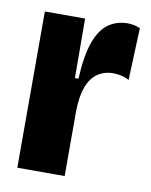

<svg xmlns="http://www.w3.org/2000/svg" viewBox="-67 -588 501 639"><g transform="rotate(10 183.5 -268.5)"><path d="M35 0V-284V-528H171L172 -327H184Q188 -408 205 -453.5Q222 -499 250 -518Q278 -537 314 -537Q324 -537 334.5 -535Q345 -533 356 -528L349 -352Q336 -359 322 -362Q308 -365 295 -365Q265 -365 242.5 -349.5Q220 -334 208 -302.5Q196 -271 195 -221V0Z"/></g></svg>

Font: Bricolage Grotesque 72pt SemiCondensed ExtraBold
Style: Regular
Weight: 800
Width: 4
Designer: Mathieu Triay
Foundry: Atelier Triay
Version: Version 1.001;gftools[0.9.33.dev8+g029e19f]